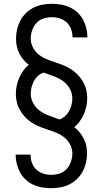

<svg xmlns="http://www.w3.org/2000/svg" viewBox="-20 -843 540 1006"><path d="M249 143Q225 143 201 139Q177 135 155 125Q133 115 115 98.5Q97 82 85.5 61Q74 40 68 16.5Q62 -7 62 -31Q62 -31 62 -32Q62 -33 62 -33H140Q140 -33 140 -32.5Q140 -32 140 -32Q140 -10 147.5 10.5Q155 31 170.5 45.5Q186 60 206.5 66.5Q227 73 249 73Q271 73 292.5 66Q314 59 329 42.5Q344 26 351.5 4.5Q359 -17 359 -39Q359 -62 348.5 -83.5Q338 -105 320.5 -120Q303 -135 281.5 -144.5Q260 -154 238 -161Q216 -168 194 -176.5Q172 -185 152 -197Q132 -209 115.5 -225.5Q99 -242 87 -262Q75 -282 69 -304.5Q63 -327 63 -351Q63 -372 67.5 -393.5Q72 -415 80.5 -434.5Q89 -454 101.5 -472Q114 -490 131 -503Q115 -515 102.5 -530.5Q90 -546 81 -563.5Q72 -581 68 -600.5Q64 -620 64 -640Q64 -665 69.5 -689Q75 -713 86.5 -735Q98 -757 116 -774.5Q134 -792 156 -803Q178 -814 202.5 -818.5Q227 -823 251 -823Q275 -823 299 -819Q323 -815 345 -805Q367 -795 385 -778.5Q403 -762 414.5 -741Q426 -720 432 -696.5Q438 -673 438 -649Q438 -649 438 -648Q438 -647 438 -647H360Q360 -647 360 -647.5Q360 -648 360 -648Q360 -670 352.5 -690.5Q345 -711 329.5 -725.5Q314 -740 293.5 -746.5Q273 -753 251 -753Q229 -753 207.5 -746Q186 -739 171 -722.5Q156 -706 148.5 -684.5Q141 -663 141 -641Q141 -618 151.5 -596.5Q162 -575 179.5 -560Q197 -545 218.5 -535.5Q240 -526 262 -519Q284 -512 306 -503.5Q328 -495 348 -483Q368 -471 384.5 -454.5Q401 -438 413 -418Q425 -398 431 -375.5Q437 -353 437 -329Q437 -308 432.5 -286.5Q428 -265 419.5 -245.5Q411 -226 398.5 -208Q386 -190 369 -177Q385 -165 397.5 -149.5Q410 -134 419 -116.5Q428 -99 432 -79.5Q436 -60 436 -40Q436 -15 430.5 9Q425 33 413.5 55Q402 77 384 94.5Q366 112 344 123Q322 134 297.5 138.5Q273 143 249 143ZM292 -217Q308 -223 321 -234.5Q334 -246 342 -261Q350 -276 354.5 -293Q359 -310 359 -327Q359 -355 345 -379.5Q331 -404 308.5 -419.5Q286 -435 260 -444Q234 -453 208 -463Q192 -457 179 -445.5Q166 -434 158 -419Q150 -404 145.5 -387Q141 -370 141 -353Q141 -325 155 -300.5Q169 -276 191.5 -260.5Q214 -245 240 -236Q266 -227 292 -217Z"/></svg>

Font: Iosevka SS04
Style: Regular
Weight: 400
Monospace: yes
Designer: Belleve Invis
Foundry: Belleve Invis
Version: Version 19.0.0; ttfautohint (v1.8.4)